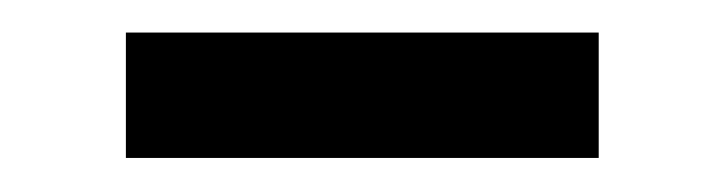

<svg xmlns="http://www.w3.org/2000/svg" viewBox="-20 -339 434 115"><path d="M55.4 -244.4V-319.5H338.6V-244.4Z"/></svg>

Font: Lexend Medium
Style: Regular
Weight: 500
Designer: Bonnie Shaver-Troup, Thomas Jockin
Foundry: Lexend
Version: Version 1.005